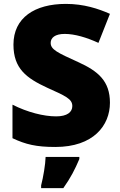

<svg xmlns="http://www.w3.org/2000/svg" viewBox="-20 -744 617 985"><path d="M544 -217C544 -328 484 -379 380 -426C274 -474 240 -490 240 -524C240 -550 262 -570 312 -570C363 -570 424 -552 485 -524L544 -673C485 -699 411 -724 318 -724C158 -724 49 -653 49 -515C49 -392 116 -343 222 -294C315 -252 351 -237 351 -200C351 -169 325 -147 268 -147C204 -147 121 -168 44 -207V-35C112 -3 166 10 264 10C459 10 544 -100 544 -217ZM387 72V61H214C213 99 202 165 191 207V221H305C343 167 364 126 387 72Z"/></svg>

Font: Noto Sans Canadian Aboriginal Black
Style: Regular
Weight: 900
Designer: Monotype Design Team, Typotheque's Kevin King
Foundry: Monotype Imaging Inc.
Version: Version 2.004